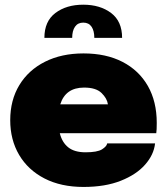

<svg xmlns="http://www.w3.org/2000/svg" viewBox="-20 -764 694 798"><path d="M624.5 -168Q619.5 -121 583.2 -79.8Q547 -38.5 482.2 -12.8Q417.5 13 327 13Q233.5 13 165 -22.2Q96.5 -57.5 59.5 -120.2Q22.5 -183 22.5 -264.5Q22.5 -348 60.5 -410.5Q98.5 -473 167.2 -507.5Q236 -542 327 -542Q421 -542 489.2 -506.8Q557.5 -471.5 594.5 -406.8Q631.5 -342 631.5 -253Q631.5 -238 631 -227.5Q630.5 -217 629.5 -210.5H228.5Q238 -172 263.8 -151.5Q289.5 -131 335.5 -131Q384 -131 403.8 -143.2Q423.5 -155.5 425.5 -168ZM329.5 -400Q252.5 -400 230.5 -330.5H428.5Q425 -355 402 -377.5Q379 -400 329.5 -400ZM164.5 -606.5Q164.5 -675.5 210.2 -710Q256 -744.5 326 -744.5Q396 -744.5 441.8 -710Q487.5 -675.5 487.5 -606.5H372Q372 -636 360.5 -653Q349 -670 326 -670Q303.5 -670 291.8 -653Q280 -636 280 -606.5Z"/></svg>

Font: Epilogue Black
Style: Regular
Weight: 900
Designer: Tyler Finck
Foundry: Etcetera Type Co
Version: Version 2.111; ttfautohint (v1.8.3)